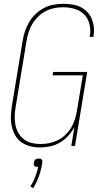

<svg xmlns="http://www.w3.org/2000/svg" viewBox="-20 -763 540 1004"><path d="M188 8Q162 8 137 1.5Q112 -5 91.5 -19.5Q71 -34 59 -56Q47 -78 41.5 -103Q36 -128 37 -154.5Q38 -181 42 -208L99 -553Q103 -578 111.5 -602.5Q120 -627 134 -650Q148 -673 168 -691.5Q188 -710 211.5 -722Q235 -734 261 -738.5Q287 -743 311 -743Q335 -743 358 -739.5Q381 -736 400.5 -726.5Q420 -717 435.5 -701Q451 -685 459.5 -665Q468 -645 470.5 -622Q473 -599 469 -575L468 -570H449L450 -575Q455 -606 448 -636Q441 -666 420.5 -687Q400 -708 370.5 -716.5Q341 -725 310 -725Q287 -725 264 -720.5Q241 -716 219.5 -705Q198 -694 180 -676.5Q162 -659 149.5 -638.5Q137 -618 130 -595.5Q123 -573 119 -550L62 -205Q58 -181 57 -157Q56 -133 60.5 -110.5Q65 -88 76 -68.5Q87 -49 104.5 -35Q122 -21 145 -15.5Q168 -10 192 -10Q214 -10 237 -14.5Q260 -19 281.5 -29.5Q303 -40 321 -57Q339 -74 351.5 -94.5Q364 -115 371 -137Q378 -159 382 -182L413 -369H255L258 -387H436L372 0H353L369 -98Q356 -74 336.5 -52.5Q317 -31 292.5 -17Q268 -3 241 2.5Q214 8 188 8ZM153 221 139 212Q154 188 164 162Q174 136 180 110H176Q172 110 167.5 109Q163 108 160 104.5Q157 101 156.5 96.5Q156 92 157 88Q158 83 159.5 79Q161 75 165 71.5Q169 68 174 67Q179 66 183 66Q187 66 191 67Q195 68 198 71.5Q201 75 201.5 79Q202 83 201 88Q196 122 184.5 156Q173 190 153 221Z"/></svg>

Font: Iosevka Term Curly Th Obl
Style: Regular
Weight: 100
Italic angle: -9°
Designer: Belleve Invis
Foundry: Belleve Invis
Version: Version 32.3.0